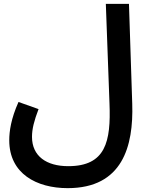

<svg xmlns="http://www.w3.org/2000/svg" viewBox="-20 -745 764 996"><path d="M28 -17C28 156 170 231 331 231C616 231 673 13 666 -206L649 -725H529L548 -208C556 -10 528 117 334 117C221 117 146 65 146 -35C146 -76 157 -119 180 -179L76 -216C37 -129 28 -64 28 -17Z"/></svg>

Font: Noto Sans Arabic UI SmBd
Style: Regular
Weight: 600
Designer: Monotype Design Team, Nadine Chahine and Nizar Qandah
Foundry: Monotype Imaging Inc.
Version: Version 2.010